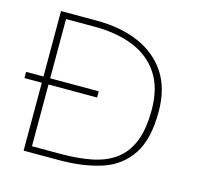

<svg xmlns="http://www.w3.org/2000/svg" viewBox="-87 -656 774 748"><g transform="rotate(15 300.0 -281.5)"><path d="M70 0V-563Q135 -563 167.5 -563Q200 -563 213 -563Q311 -563 384 -531.5Q457 -500 498 -438Q539 -376 539 -282Q539 -171 498 -109.5Q457 -48 384 -24Q311 0 213 0Q198 0 165 0Q132 0 70 0ZM0 -274V-299H293V-274ZM97 -25Q147 -25 173.5 -25Q200 -25 213 -25Q280 -25 335 -35.5Q390 -46 429.5 -74Q469 -102 490 -152.5Q511 -203 511 -282Q511 -370 474 -426.5Q437 -483 370 -510.5Q303 -538 213 -538H97Z"/></g></svg>

Font: Darker Grotesque Light Light
Style: Regular
Weight: 300
Version: Version 1.000;gftools[0.9.28]